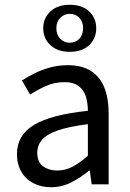

<svg xmlns="http://www.w3.org/2000/svg" viewBox="-20 -772 546 804"><path d="M194 12Q153 12 120.5 -4.5Q88 -21 69.5 -52.5Q51 -84 51 -127Q51 -206 122.5 -249Q194 -292 348 -308Q348 -339 340 -366.5Q332 -394 310 -411Q288 -428 250 -428Q208 -428 171.5 -411.5Q135 -395 106 -376L72 -435Q95 -450 125 -465Q155 -480 190 -489.5Q225 -499 264 -499Q324 -499 362 -474Q400 -449 417.5 -404Q435 -359 435 -297V0H364L356 -58H354Q319 -29 279 -8.5Q239 12 194 12ZM219 -58Q254 -58 284 -74Q314 -90 348 -120V-252Q269 -242 222.5 -226Q176 -210 156 -186.5Q136 -163 136 -133Q136 -93 160.5 -75.5Q185 -58 219 -58ZM272 -555Q221 -555 191 -583Q161 -611 161 -654Q161 -696 191 -724Q221 -752 272 -752Q324 -752 353.5 -724Q383 -696 383 -654Q383 -611 353.5 -583Q324 -555 272 -555ZM272 -593Q296 -593 312 -609.5Q328 -626 328 -654Q328 -681 312 -697.5Q296 -714 272 -714Q249 -714 232.5 -697.5Q216 -681 216 -654Q216 -626 232.5 -609.5Q249 -593 272 -593Z"/></svg>

Font: Assistant ExtraLight Medium
Style: Regular
Weight: 500
Version: Version 3.000